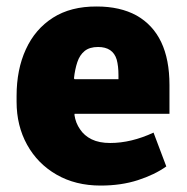

<svg xmlns="http://www.w3.org/2000/svg" viewBox="-20 -558 572 588"><path d="M288.1 10.3Q210.9 10.3 152.8 -23.4Q95.2 -56.6 63 -114.7Q30.8 -172.9 30.8 -246.1V-264.2Q30.8 -345.2 59.1 -406.7Q87.4 -468.8 142.1 -503.7Q196.8 -538.6 276.4 -538.1Q347.7 -538.1 397.9 -510.7Q499 -453.6 499 -297.9V-209.5H208.5L208 -206.1Q211.4 -181.6 225.1 -162.1Q237.8 -142.6 260.7 -131.3Q283.7 -120.1 317.4 -120.1Q381.8 -120.1 450.2 -151.9L489.3 -48.3Q453.6 -22.9 402.3 -6.3Q351.1 10.3 288.1 10.3ZM206.5 -317.9 208.5 -315.4H342.8V-328.1Q342.8 -355.5 337.4 -375.5Q325.7 -414.1 280.3 -414.1Q254.4 -414.1 239.3 -401.9Q224.1 -389.6 216.8 -367.7Q209.5 -345.7 206.5 -317.9Z"/></svg>

Font: Hanuman Black
Style: Regular
Weight: 900
Designer: Danh Hong
Version: Version 8.002; ttfautohint (v1.8.3)